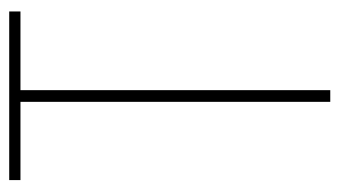

<svg xmlns="http://www.w3.org/2000/svg" viewBox="-184 -570 754 427"><g transform="rotate(-90 193.5 -357.0)"><path d="M206 0V-689H381V-714H6V-689H180V0Z"/></g></svg>

Font: Noto Sans Khmer UI Condensed Thin
Style: Regular
Weight: 100
Width: 3
Designer: Danh Hong and the Monotype Design Team
Foundry: Monotype Imaging Inc.
Version: Version 2.002